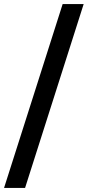

<svg xmlns="http://www.w3.org/2000/svg" viewBox="-90 -880 434 950"><path d="M324 -860 34 50H-70L220 -860Z"/></svg>

Font: TypoPRO Sinkin Sans
Style: 500 Medium
Weight: 500
Designer: Keith Bates
Foundry: K-Type
Version: Sinkin Sans (version 1.0)  by Keith Bates   •   © 2014   www